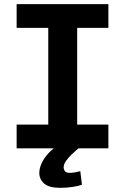

<svg xmlns="http://www.w3.org/2000/svg" viewBox="-20 -713 600 923"><path d="M270 190Q216 190 192.5 169.5Q169 149 169 119Q169 99 177.5 78Q186 57 202 36.5Q218 16 239 0H60V-114H212V-579H60V-693H501V-579H351V-114H501V0H357Q343 12 326 28Q309 44 297.5 60.5Q286 77 286 91Q286 101 292 109.5Q298 118 316 118Q325 118 337.5 116Q350 114 366 110L374 175Q359 181 330 185.5Q301 190 270 190Z"/></svg>

Font: Ubuntu Sans Mono
Style: Regular
Weight: 400
Monospace: yes
Designer: Dalton Maag Ltd
Foundry: Dalton Maag Ltd
Version: Version 1.006